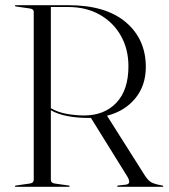

<svg xmlns="http://www.w3.org/2000/svg" viewBox="-20 -720 650 740"><path d="M542 -462Q542 -390.5 501.5 -341Q461 -291.5 392.5 -274L539 -42.5Q553.5 -20 570 -14Q586.5 -8 605.5 -5Q609.5 -4.5 609.5 -2.5Q609.5 0 606 0H435Q431.5 0 431.5 -2.5Q431.5 -4.5 435.5 -5L466 -8.5Q487.5 -11.5 470.5 -40L330.5 -265.5Q325 -265.5 318.5 -265.5Q277.5 -265.5 240.5 -272.5Q203.5 -279.5 176 -295V-27Q176 -14.5 192 -12.5L244.5 -5Q248.5 -4.5 248.5 -2.5Q248.5 0 245 0H41Q37.5 0 37.5 -2.5Q37.5 -4.5 41.5 -5L94 -12.5Q110 -14.5 110 -27V-675Q110 -685.5 94 -687.5L41.5 -695Q37.5 -695.5 37.5 -697.5Q37.5 -700 41 -700H243Q387.5 -700 464.8 -634.5Q542 -569 542 -462ZM176 -693V-303Q203.5 -287 237.8 -281Q272 -275 304 -275Q382 -275 428.5 -324Q475 -373 475 -464.5Q475 -530.5 446 -582Q417 -633.5 364.8 -663.2Q312.5 -693 243 -693Z"/></svg>

Font: Fraunces 144pt S000 Light
Style: Regular
Weight: 300
Version: Version 1.000; ttfautohint (v1.8.3)